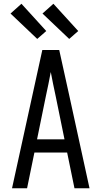

<svg xmlns="http://www.w3.org/2000/svg" viewBox="-20 -1001 540 1021"><path d="M44 0 205 -735H295L349 -490L456 0H376L337 -190H163L124 0ZM323 -260 276 -490Q269 -522 262.5 -554Q256 -586 250 -618Q244 -586 237.5 -554Q231 -522 224 -490L177 -260ZM348 -794 206 -929 264 -981 396 -836ZM178 -794 36 -929 94 -981 226 -836Z"/></svg>

Font: Iosevka Fuck
Style: Regular
Weight: 400
Monospace: yes
Designer: Belleve Invis
Foundry: Belleve Invis
Version: Version 28.0.7; ttfautohint (v1.8.3)